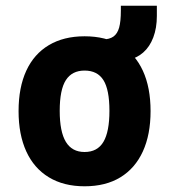

<svg xmlns="http://www.w3.org/2000/svg" viewBox="-20 -641 592 672"><path d="M276 11Q203 11 151 -20.5Q99 -52 72 -111Q45 -170 45 -252Q45 -335 72 -393.5Q99 -452 151 -483Q203 -514 276 -514Q350 -514 401.5 -483Q453 -452 480 -393.5Q507 -335 507 -252Q507 -170 480 -111Q453 -52 401.5 -20.5Q350 11 276 11ZM276 -109Q321 -109 342 -144.5Q363 -180 363 -253Q363 -327 342 -360.5Q321 -394 276 -394Q232 -394 210.5 -360.5Q189 -327 189 -253Q189 -180 210.5 -144.5Q232 -109 276 -109ZM427 -431 338 -488V-503Q363 -503 377 -513Q391 -523 397 -544.5Q403 -566 403 -604V-621H529V-585Q529 -543 516.5 -510Q504 -477 481 -457Q458 -437 427 -431Z"/></svg>

Font: Nunito Sans 7pt Condensed ExtraBold
Style: Regular
Weight: 800
Width: 3
Designer: Vernon Adams
Foundry: Vernon Adams
Version: Version 3.101;gftools[0.9.27]